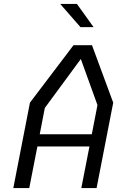

<svg xmlns="http://www.w3.org/2000/svg" viewBox="-20 -961 660 981"><path d="M48 0H129.5L171 -212.5H437L395.5 0H473.5L558.5 -436.5L450 -730H355.5L133 -436.5ZM183 -275 209 -409.5 393 -659.5 478 -424 449 -275ZM287.5 -941 391 -822.5H458L373 -941Z"/></svg>

Font: Monaspace Krypton Light
Style: Italic
Weight: 300
Italic angle: -11°
Designer: Riley Cran & the Lettermatic Team
Foundry: Lettermatic
Version: Version 1.101 (Monaspace Krypton)